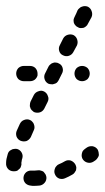

<svg xmlns="http://www.w3.org/2000/svg" viewBox="-25 -581 344 629"><path d="M121 18Q128 10 127 -1Q126 -6 124 -10Q121 -14 118 -18Q114 -21 109 -22Q104 -24 99 -23Q91 -22 82 -22Q81 -22 79 -22Q69 -23 61 -17Q53 -10 52 0Q51 11 58 19Q65 26 75 27Q79 28 82 28Q93 28 104 27Q114 26 121 18ZM224 -23Q225 -28 225 -33Q224 -38 222 -42Q217 -51 207 -55Q197 -58 188 -53Q178 -47 168 -43Q163 -41 160 -37Q156 -33 155 -29Q153 -24 153 -19Q153 -14 155 -10Q159 0 169 4Q179 7 188 3Q200 -2 212 -9Q216 -11 219 -15Q222 -19 224 -23ZM4 -25Q12 -19 23 -20Q28 -20 32 -22Q36 -25 40 -29Q43 -32 44 -37Q46 -42 45 -47Q45 -48 45 -48Q45 -50 46 -53Q46 -57 48 -62Q51 -72 46 -81Q41 -90 31 -93Q26 -94 21 -93Q16 -93 12 -90Q7 -88 4 -84Q1 -80 0 -75Q-5 -59 -5 -48Q-5 -45 -5 -42Q-4 -32 4 -25ZM299 -73Q299 -77 298 -82Q297 -87 295 -91Q289 -100 278 -102Q268 -103 260 -98L253 -93Q249 -90 246 -86Q244 -82 243 -77Q242 -72 243 -67Q244 -62 247 -58Q253 -50 263 -48Q273 -46 282 -52L288 -56Q292 -59 295 -64Q298 -68 299 -73ZM42 -120Q52 -116 62 -119Q71 -123 76 -132L86 -155Q88 -159 88 -164Q88 -169 86 -174Q85 -178 81 -182Q78 -186 73 -188Q64 -192 54 -188Q45 -185 40 -175L30 -153Q26 -144 29 -134Q33 -124 42 -120ZM74 -229Q75 -224 79 -220Q82 -217 86 -214Q96 -210 106 -213Q115 -216 120 -225L131 -247Q136 -257 132 -266Q129 -276 120 -281Q111 -286 101 -282Q91 -279 86 -270L75 -248Q73 -243 73 -238Q72 -233 74 -229ZM133 -307Q138 -305 143 -305Q148 -304 152 -306Q157 -307 161 -310Q165 -314 167 -318L178 -340Q183 -349 180 -359Q177 -369 168 -373Q163 -376 158 -376Q153 -377 149 -375Q144 -374 140 -370Q136 -367 134 -363L123 -341Q118 -332 121 -322Q124 -312 133 -307ZM73 -315H53Q43 -315 35 -322Q28 -330 28 -340Q28 -350 35 -358Q43 -365 53 -365H73Q84 -365 91 -358Q98 -350 98 -340Q98 -340 98 -339Q98 -339 98 -338Q98 -336 98 -334Q96 -326 89 -320Q82 -315 73 -315ZM269 -340Q269 -350 262 -358Q254 -365 244 -365Q234 -365 226 -358Q219 -350 219 -340Q219 -330 226 -322Q234 -315 244 -315Q254 -315 262 -322Q269 -330 269 -340ZM181 -400Q191 -395 200 -398Q210 -401 215 -410L227 -432Q231 -441 228 -451Q225 -461 216 -466Q207 -470 197 -467Q187 -464 182 -455L171 -433Q166 -424 169 -414Q172 -404 181 -400ZM217 -506Q219 -501 222 -498Q225 -494 230 -492Q234 -489 239 -489Q244 -489 249 -490Q254 -492 257 -495Q261 -498 263 -503Q271 -517 275 -525Q279 -535 275 -545Q272 -554 263 -559Q258 -561 253 -561Q248 -561 243 -559Q239 -558 235 -554Q231 -551 229 -547Q226 -539 219 -525Q217 -521 216 -516Q216 -511 217 -506Z"/></svg>

Font: FRB American Cursive Guidelines Dashed Black
Style: Bold Italic
Weight: 900
Italic angle: -25°
Version: Version 2.0;Modular Font Editor K font №1